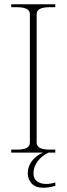

<svg xmlns="http://www.w3.org/2000/svg" viewBox="-20 -720 314 906"><path d="M153 -653V-47Q153 -30 168.5 -22Q184 -14 214 -14H241V0H209Q177 15 157.5 41.5Q138 68 138 97Q138 124 155 136Q172 148 198 148Q219 148 241 141V157Q208 166 185 166Q147 166 129 145.5Q111 125 111 98Q111 66 130 40.5Q149 15 183 0H33V-14H60Q90 -14 105.5 -22Q121 -30 121 -47V-653Q121 -670 105.5 -678Q90 -686 60 -686H33V-700H241V-686H214Q184 -686 168.5 -678Q153 -670 153 -653Z"/></svg>

Font: Taviraj Thin
Style: Regular
Weight: 100
Designer: Katatrad Team
Foundry: CadsonDemak
Version: Version 1.030